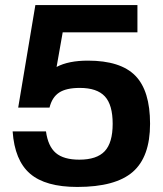

<svg xmlns="http://www.w3.org/2000/svg" viewBox="-20 -720 644 760"><path d="M228 -592V-591L204 -455Q251 -480 328 -480Q457 -480 515.5 -420.5Q574 -361 574 -230Q574 -99 505.5 -39.5Q437 20 286 20Q160 20 99 -32.5Q38 -85 30 -200H162Q170 -141 201 -114.5Q232 -88 294 -88Q363 -88 394.5 -121.5Q426 -155 426 -230Q426 -305 395 -338.5Q364 -372 296 -372Q242 -372 214 -353.5Q186 -335 176 -294H52L120 -700H524V-592Z"/></svg>

Font: Fivo Sans
Style: Regular
Weight: 700
Designer: Alexander Slobzheninov
Foundry: Alexander Slobzheninov
Version: 1.0